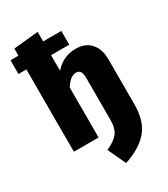

<svg xmlns="http://www.w3.org/2000/svg" viewBox="-235 -868 1050 1198"><g transform="rotate(-30 290.5 -268.5)"><path d="M308 224 248 95Q306 70 332 37Q358 4 358 -58V-359Q358 -392 348.5 -406.5Q339 -421 318 -421Q277 -421 239 -360V0H61V-593H4V-692H61V-743L239 -761V-692H370V-593H239V-481Q301 -551 391 -551Q460 -551 498 -508Q536 -465 536 -391V-69Q536 56 477 122.5Q418 189 308 224Z"/></g></svg>

Font: Trujillo ExtraBold
Style: Regular
Weight: 800
Designer: Fira Sans original fonts by bBox Type GmbH, Carrois Corporate GbR, & Edenspiekermann AG / Changes by Cristiano Sobral
Foundry: Fira Sans original fonts by bBox Type GmbH, Carrois Corporate GbR, & Edenspiekermann AG / Changes by Cristiano Sobral
Version: Version 4.301;July 28, 2020;FontCreator 13.0.0.2655 64-bit